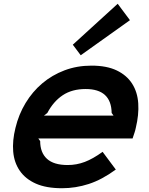

<svg xmlns="http://www.w3.org/2000/svg" viewBox="-20 -988 788 1018"><path d="M669 -881 408 -695 366 -751 604 -968ZM700 -310Q698 -299 693 -284Q688 -269 683 -254H183L193 -240Q193 -179 229 -146Q265 -113 339 -113Q386 -113 429.5 -129.5Q473 -146 524 -183L594 -89Q520 -35 450.5 -12.5Q381 10 309 10Q225 10 170 -14.5Q115 -39 85 -82.5Q55 -126 50 -184Q45 -242 62 -310Q79 -381 115.5 -441.5Q152 -502 204 -546Q256 -590 322 -615Q388 -640 465 -640Q546 -640 599 -614.5Q652 -589 680.5 -544.5Q709 -500 713 -440Q717 -380 700 -310ZM582 -375 572 -389Q570 -516 434 -516Q362 -516 312.5 -483Q263 -450 231 -389L213 -375Z"/></svg>

Font: TypoPRO Sinkin Sans
Style: 600 SemiBold Italic
Weight: 600
Italic angle: -112°
Designer: Keith Bates
Foundry: K-Type
Version: Sinkin Sans (version 1.0)  by Keith Bates   •   © 2014   www